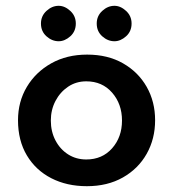

<svg xmlns="http://www.w3.org/2000/svg" viewBox="-20 -630 595 661"><path d="M42 -216Q42 -280 72.5 -331Q103 -382 156.5 -412Q210 -442 280 -442Q351 -442 403.5 -412Q456 -382 485 -331Q514 -280 514 -216Q514 -152 485 -100.5Q456 -49 403 -19Q350 11 279 11Q210 11 156.5 -16.5Q103 -44 72.5 -95Q42 -146 42 -216ZM155 -215Q155 -177 171 -146.5Q187 -116 214.5 -98.5Q242 -81 277 -81Q332 -81 366 -119.5Q400 -158 400 -215Q400 -272 366 -311Q332 -350 277 -350Q242 -350 214.5 -331.5Q187 -313 171 -282.5Q155 -252 155 -215ZM121 -549Q121 -575 140 -592.5Q159 -610 182 -610Q203 -610 222 -592.5Q241 -575 241 -549Q241 -522 222 -505Q203 -488 182 -488Q159 -488 140 -505Q121 -522 121 -549ZM313 -549Q313 -575 332 -592.5Q351 -610 374 -610Q395 -610 414 -592.5Q433 -575 433 -549Q433 -522 414 -505Q395 -488 374 -488Q351 -488 332 -505Q313 -522 313 -549Z"/></svg>

Font: Synthetic SemiBold
Style: Regular
Weight: 600
Designer: Santiago Orozco
Foundry: Typemade
Version: Version 2.000; ttfautohint (v1.8.4.7-5d5b)